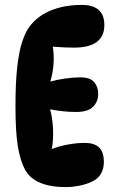

<svg xmlns="http://www.w3.org/2000/svg" viewBox="-20 -756 461 782"><path d="M313 -736Q405 -736 405 -654Q405 -562 281 -562Q263 -562 241 -563Q219 -564 195 -566Q206 -495 185 -424Q210 -431 244.5 -436Q279 -441 307 -441Q347 -441 363.5 -421.5Q380 -402 380 -374Q380 -343 359.5 -321.5Q339 -300 290 -300Q237 -300 184 -311Q194 -275 196 -230.5Q198 -186 191 -149Q221 -161 257.5 -167.5Q294 -174 325 -174Q364 -174 383.5 -155.5Q403 -137 403 -95Q403 -69 391 -48Q379 -27 352 -15Q333 -6 304.5 0Q276 6 248 6Q121 6 82 -65Q62 -102 52.5 -161Q43 -220 43 -323Q43 -419 50 -481.5Q57 -544 69.5 -583Q82 -622 99 -646Q132 -691 187.5 -713.5Q243 -736 313 -736Z"/></svg>

Font: DynaPuff Condensed Medium
Style: Regular
Weight: 500
Width: 3
Designer: Toshi Omagari, Jennifer Daniel
Foundry: Google Fonts
Version: Version 2.000; ttfautohint (v1.8.4.7-5d5b)